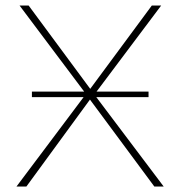

<svg xmlns="http://www.w3.org/2000/svg" viewBox="-20 -678 664 698"><path d="M541 0 307 -316 76 0H40L284 -325H96V-345H286L51 -658H84L308 -355L532 -658H566L331 -345H520V-325H330L575 0Z"/></svg>

Font: Ysabeau SC Extralight
Style: Regular
Weight: 200
Designer: Christian Thalmann (Catharsis Fonts)
Version: Version 0.003